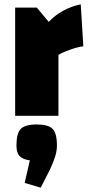

<svg xmlns="http://www.w3.org/2000/svg" viewBox="-20 -535 410 887"><path d="M205 -434Q264 -496 353 -515L365 -321Q342 -319 304 -305.5Q266 -292 250 -281V0H50V-500H150ZM94 310 118 206Q84 201 70 185.5Q56 170 56 137Q56 81 76 60.5Q96 40 150 40Q203 40 223 60.5Q243 81 243 137Q243 161 235.5 186Q228 211 211 248L168 332Z"/></svg>

Font: Changa ExtraBold
Style: Regular
Weight: 800
Designer: Eduardo Rodriguez Tunni
Foundry: Eduardo Rodriguez Tunni
Version: Version 2.002; ttfautohint (v1.5) -l 8 -r 50 -G 220 -x 14 -H